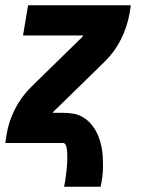

<svg xmlns="http://www.w3.org/2000/svg" viewBox="-20 -540 540 725"><path d="M222 165Q223 160 224 154.5Q225 149 226 143.5Q227 138 227.5 132.5Q228 127 229 121.5Q230 116 230.5 110.5Q231 105 231.5 99.5Q232 94 232.5 88.5Q233 83 233.5 77.5Q234 72 234 66.5Q234 61 234 55.5Q234 50 234 44.5Q234 39 233.5 34Q233 29 232.5 24Q232 19 230.5 13.5Q229 8 226 4Q223 0 218 0H0L5 -33Q13 -82 37 -129Q61 -176 99 -213L278 -388Q283 -392 287 -396.5Q291 -401 295 -406H67L86 -520H474L469 -488Q460 -438 436.5 -391Q413 -344 375 -307L196 -132Q191 -128 186.5 -123.5Q182 -119 179 -114H218Q237 -114 255.5 -111Q274 -108 289.5 -99.5Q305 -91 317.5 -78.5Q330 -66 339 -51Q348 -36 354 -19Q360 -2 363.5 15.5Q367 33 368 51.5Q369 70 369 89Q369 108 366.5 127Q364 146 360 165Z"/></svg>

Font: Iosevka Curly Heavy
Style: Italic
Weight: 900
Italic angle: -9°
Monospace: yes
Designer: Belleve Invis
Foundry: Belleve Invis
Version: Version 22.1.2; ttfautohint (v1.8.4)